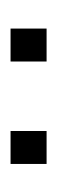

<svg xmlns="http://www.w3.org/2000/svg" viewBox="111 -722 110 373"><g transform="rotate(90 166.5 -535.0)"><path d="M234 -570H298V-500H234ZM35 -570H99V-500H35Z"/></g></svg>

Font: Overused Grotesk Light
Style: Italic
Weight: 300
Italic angle: -10°
Version: Version 0.003